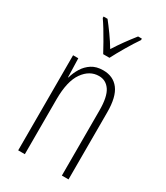

<svg xmlns="http://www.w3.org/2000/svg" viewBox="-190 -845 799 925"><g transform="rotate(30 209.0 -382.0)"><path d="M233 -539Q289 -539 319.5 -499Q350 -459 350 -373V0H313V-362Q313 -438 290.5 -471.5Q268 -505 229 -505Q177 -505 142 -455.5Q107 -406 107 -305V0H70V-529H99L102 -425H104Q112 -454 128 -480Q144 -506 169.5 -522.5Q195 -539 233 -539ZM193 -606Q180 -630 164 -658.5Q148 -687 132 -713Q116 -739 104 -756V-764H126Q145 -740 168 -708Q191 -676 210 -644Q231 -677 250.5 -704Q270 -731 296 -764H317V-756Q295 -724 270.5 -682.5Q246 -641 228 -606Z"/></g></svg>

Font: Noto Sans Arabic ExtCond ExtLt
Style: Regular
Weight: 200
Width: 2
Designer: Monotype Design Team, Nadine Chahine, Nizar Qandah and Khaled Hosny
Foundry: Monotype Imaging Inc.
Version: Version 2.012; ttfautohint (v1.8.4.7-5d5b)